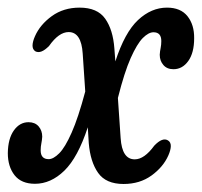

<svg xmlns="http://www.w3.org/2000/svg" viewBox="-27 -462 517 491"><path d="M265.5 -338 268 -305Q292 -379 326 -410.8Q360 -442.5 400 -442.5Q435 -442.5 452.5 -420.5Q470 -398.5 469.5 -364Q469.5 -327 454.5 -306Q439.5 -285 416.5 -285Q400 -285 390.8 -295.8Q381.5 -306.5 381.5 -322Q382 -331 383.8 -339.2Q385.5 -347.5 385.5 -357Q385.5 -379.5 365.5 -379.5Q353 -379.5 338.2 -364.8Q323.5 -350 307.2 -313.5Q291 -277 274.5 -211.5L281.5 -109Q285 -54.5 317.5 -54.5Q342 -54.5 367.5 -89.5Q388.5 -111.5 402.5 -103Q410 -98.5 409.8 -88.2Q409.5 -78 403.5 -64.5Q390.5 -35 360.5 -13.2Q330.5 8.5 289 8.5Q244 8.5 224 -19.8Q204 -48 200 -96L197.5 -136.5Q172 -59 137.5 -25.5Q103 8 62.5 8Q27.5 8 10.2 -14Q-7 -36 -7 -70.5Q-6.5 -107.5 8.5 -128.5Q23.5 -149.5 46 -149.5Q62.5 -149.5 71.8 -138.8Q81 -128 81 -112.5Q80.5 -104 78.8 -95.5Q77 -87 77 -77.5Q77 -55 97.5 -55Q109.5 -55 124.5 -70Q139.5 -85 156.2 -122.8Q173 -160.5 191 -228L184.5 -325Q181 -380 148.5 -380Q123.5 -380 98.5 -344.5Q77.5 -323 63 -331Q56 -336 56.2 -346Q56.5 -356 62.5 -369.5Q75.5 -399 105.5 -420.8Q135.5 -442.5 176.5 -442.5Q222 -442.5 242 -414.2Q262 -386 265.5 -338Z"/></svg>

Font: Fraunces 144pt SuperSoft
Style: Italic
Weight: 400
Italic angle: -16°
Version: Version 1.000;[b76b70a41]